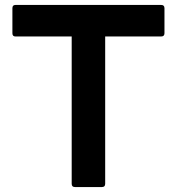

<svg xmlns="http://www.w3.org/2000/svg" viewBox="-20 -754 713 774"><path d="M282 0Q269 0 269 -13V-607H42Q30 -607 30 -620V-721Q30 -734 42 -734H630Q643 -734 643 -721V-620Q643 -607 630 -607H404V-13Q404 0 391 0Z"/></svg>

Font: LINE Seed Sans
Style: Bold
Weight: 700
Designer: LINE VX Design & Dalton Maag Ltd & Sandoll Inc
Foundry: Dalton Maag Ltd
Version: Version 1.003